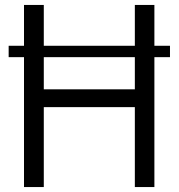

<svg xmlns="http://www.w3.org/2000/svg" viewBox="-20 -756 722 776"><path d="M15 -525V-571H667V-525ZM77 0V-736H157V-395H525V-736H604V0H525V-323H157V0Z"/></svg>

Font: Exo Thin
Style: Regular
Weight: 400
Version: Version 2.000